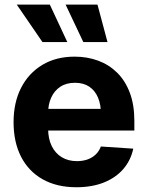

<svg xmlns="http://www.w3.org/2000/svg" viewBox="-20 -797 636 828"><path d="M309.2 10.5Q225.3 10.5 164.4 -23.6Q103.5 -57.7 71 -120.8Q38.5 -183.9 38.5 -270.3Q38.5 -354.6 70.9 -418.1Q103.4 -481.6 162.6 -517.2Q221.8 -552.7 302 -552.7Q356.2 -552.7 403 -535.5Q449.8 -518.3 485 -483.7Q520.1 -449.2 539.7 -397.3Q559.4 -345.3 559.4 -275.6V-234.2H98.6V-327.5H486.1L415.6 -303.1Q415.6 -344.9 402.9 -375.5Q390.2 -406.2 365.2 -423.1Q340.2 -440 303.1 -440Q266 -440 240.2 -423Q214.5 -406 201 -376.5Q187.5 -347.1 187.5 -309V-243Q187.5 -198.8 203 -167.3Q218.5 -135.7 246.5 -118.9Q274.5 -102.1 311.5 -102.1Q336.6 -102.1 357.2 -109.3Q377.7 -116.5 392.6 -130.7Q407.4 -144.8 415 -165.2L554.7 -155.9Q544 -105.5 511.7 -68Q479.3 -30.6 428 -10Q376.7 10.5 309.2 10.5ZM163.1 -615.6 52.3 -777.1H194.9L270.3 -615.6ZM339.3 -615.6 262.9 -777.1H400.4L443.6 -615.6Z"/></svg>

Font: GitLab Sans
Style: Regular
Weight: 400
Designer: Rasmus Andersson
Foundry: Modifications by GitLab B.V., manufactured by rsms
Version: Version 4.000;git-c8fb6b7